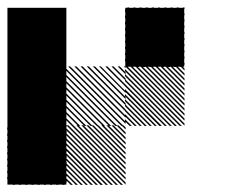

<svg xmlns="http://www.w3.org/2000/svg" viewBox="-21 -522 708 543"><path d="M167.5 -162.5 162.5 -167.5H167.5ZM167.5 -145 145 -167.5H150.8L167.5 -150.8ZM167.5 -127.5 127.5 -167.5H133.3L167.5 -133.3ZM167.5 -110 110 -167.5H115.8L167.5 -115.8ZM167.5 -92.5 92.5 -167.5H97.5L167.5 -97.5ZM167.5 -75 75 -167.5H80.8L167.5 -80.8ZM167.5 -57.5 57.5 -167.5H63.3L167.5 -63.3ZM167.5 -40 40 -167.5H45.8L167.5 -45.8ZM167.5 -22.5 22.5 -167.5H28.3L167.5 -28.3ZM167.5 -5 5 -167.5H10.8L167.5 -10.8ZM155.8 0.8 -0.8 -155.8V-161.7L161.7 0.8ZM138.3 0.8 -0.8 -138.3V-144.2L144.2 0.8ZM120.8 0.8 -0.8 -120.8V-126.7L126.7 0.8ZM103.3 0.8 -0.8 -103.3V-109.2L109.2 0.8ZM85.8 0.8 -0.8 -85.8V-91.7L91.7 0.8ZM68.3 0.8 -0.8 -68.3V-74.2L74.2 0.8ZM50.8 0.8 -0.8 -50.8V-56.7L56.7 0.8ZM33.3 0.8 -0.8 -33.3V-39.2L39.2 0.8ZM15.8 0.8 -0.8 -15.8V-21.7L21.7 0.8ZM167.5 -167.5H168.3L167.5 -168.3ZM333.3 -500H500V-333.3H333.3ZM334.2 -155.8 322.5 -167.5H328.3L334.2 -161.7ZM334.2 -141.7 308.3 -167.5H314.2L334.2 -147.5ZM334.2 -127.5 294.2 -167.5H300L334.2 -133.3ZM334.2 -113.3 280 -167.5H285.8L334.2 -119.2ZM334.2 -99.2 265.8 -167.5H271.7L334.2 -105ZM334.2 -85 251.7 -167.5H257.5L334.2 -90.8ZM334.2 -70.8 237.5 -167.5H243.3L334.2 -76.7ZM334.2 -56.7 223.3 -167.5H229.2L334.2 -62.5ZM334.2 -42.5 209.2 -167.5H215L334.2 -48.3ZM334.2 -28.3 195 -167.5H200.8L334.2 -34.2ZM334.2 -14.2 180.8 -167.5H186.7L334.2 -20ZM334.2 0 166.7 -167.5H172.5L334.2 -5.8ZM320.8 0.8 165.8 -154.2V-160L326.7 0.8ZM306.7 0.8 165.8 -140V-145.8L312.5 0.8ZM292.5 0.8 165.8 -125.8V-131.7L298.3 0.8ZM278.3 0.8 165.8 -111.7V-117.5L284.2 0.8ZM263.3 0.8 165.8 -96.7V-103.3L270 0.8ZM250 0.8 165.8 -83.3V-89.2L255.8 0.8ZM235.8 0.8 165.8 -69.2V-75L241.7 0.8ZM221.7 0.8 165.8 -55V-60.8L227.5 0.8ZM207.5 0.8 165.8 -40.8V-46.7L213.3 0.8ZM193.3 0.8 165.8 -26.7V-32.5L199.2 0.8ZM179.2 0.8 165.8 -12.5V-18.3L185 0.8ZM500.8 -322.5 489.2 -334.2H495L500.8 -328.3ZM500.8 -308.3 475 -334.2H480.8L500.8 -314.2ZM500.8 -294.2 460.8 -334.2H466.7L500.8 -300ZM500.8 -280 446.7 -334.2H452.5L500.8 -285.8ZM500.8 -265.8 432.5 -334.2H438.3L500.8 -271.7ZM500.8 -251.7 418.3 -334.2H424.2L500.8 -257.5ZM500.8 -237.5 404.2 -334.2H410L500.8 -243.3ZM500.8 -223.3 390 -334.2H395.8L500.8 -229.2ZM500.8 -209.2 375.8 -334.2H381.7L500.8 -215ZM500.8 -195 361.7 -334.2H367.5L500.8 -200.8ZM500.8 -180.8 347.5 -334.2H353.3L500.8 -186.7ZM500.8 -166.7 333.3 -334.2H339.2L500.8 -172.5ZM487.5 -165.8 332.5 -320.8V-326.7L493.3 -165.8ZM473.3 -165.8 332.5 -306.7V-312.5L479.2 -165.8ZM459.2 -165.8 332.5 -292.5V-298.3L465 -165.8ZM445 -165.8 332.5 -278.3V-284.2L450.8 -165.8ZM430 -165.8 332.5 -263.3V-270L436.7 -165.8ZM416.7 -165.8 332.5 -250V-255.8L422.5 -165.8ZM402.5 -165.8 332.5 -235.8V-241.7L408.3 -165.8ZM388.3 -165.8 332.5 -221.7V-227.5L394.2 -165.8ZM374.2 -165.8 332.5 -207.5V-213.3L380 -165.8ZM360 -165.8 332.5 -193.3V-199.2L365.8 -165.8ZM345.8 -165.8 332.5 -179.2V-185L351.7 -165.8ZM334.2 -329.2 329.2 -334.2H334.2ZM334.2 -311.7 311.7 -334.2H317.5L334.2 -317.5ZM334.2 -294.2 294.2 -334.2H300L334.2 -300ZM334.2 -276.7 276.7 -334.2H282.5L334.2 -282.5ZM334.2 -259.2 259.2 -334.2H264.2L334.2 -264.2ZM334.2 -241.7 241.7 -334.2H247.5L334.2 -247.5ZM334.2 -224.2 224.2 -334.2H230L334.2 -230ZM334.2 -206.7 206.7 -334.2H212.5L334.2 -212.5ZM334.2 -189.2 189.2 -334.2H195L334.2 -195ZM334.2 -171.7 171.7 -334.2H177.5L334.2 -177.5ZM322.5 -165.8 165.8 -322.5V-328.3L328.3 -165.8ZM305 -165.8 165.8 -305V-310.8L310.8 -165.8ZM287.5 -165.8 165.8 -287.5V-293.3L293.3 -165.8ZM270 -165.8 165.8 -270V-275.8L275.8 -165.8ZM252.5 -165.8 165.8 -252.5V-258.3L258.3 -165.8ZM235 -165.8 165.8 -235V-240.8L240.8 -165.8ZM217.5 -165.8 165.8 -217.5V-223.3L223.3 -165.8ZM200 -165.8 165.8 -200V-205.8L205.8 -165.8ZM182.5 -165.8 165.8 -182.5V-188.3L188.3 -165.8ZM334.2 -334.2H335L334.2 -335ZM500.8 -495.8 495.8 -500.8H500.8ZM500.8 -478.3 478.3 -500.8H484.2L500.8 -484.2ZM500.8 -460.8 460.8 -500.8H466.7L500.8 -466.7ZM500.8 -443.3 443.3 -500.8H449.2L500.8 -449.2ZM500.8 -425.8 425.8 -500.8H430.8L500.8 -430.8ZM500.8 -408.3 408.3 -500.8H414.2L500.8 -414.2ZM500.8 -390.8 390.8 -500.8H396.7L500.8 -396.7ZM500.8 -373.3 373.3 -500.8H379.2L500.8 -379.2ZM500.8 -355.8 355.8 -500.8H361.7L500.8 -361.7ZM500.8 -338.3 338.3 -500.8H344.2L500.8 -344.2ZM489.2 -332.5 332.5 -489.2V-495L495 -332.5ZM471.7 -332.5 332.5 -471.7V-477.5L477.5 -332.5ZM454.2 -332.5 332.5 -454.2V-460L460 -332.5ZM436.7 -332.5 332.5 -436.7V-442.5L442.5 -332.5ZM419.2 -332.5 332.5 -419.2V-425L425 -332.5ZM401.7 -332.5 332.5 -401.7V-407.5L407.5 -332.5ZM384.2 -332.5 332.5 -384.2V-390L390 -332.5ZM366.7 -332.5 332.5 -366.7V-372.5L372.5 -332.5ZM349.2 -332.5 332.5 -349.2V-355L355 -332.5ZM500.8 -500.8H501.7L500.8 -501.7ZM0 -166.7H166.7V0H0ZM0 -333.3H166.7V0H0ZM0 -500H166.7V-166.7H0Z"/></svg>

Font: 0xA000-Pixelated
Style: Pixelated
Weight: 400
Version: Version 0.1